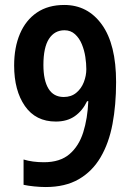

<svg xmlns="http://www.w3.org/2000/svg" viewBox="-20 -744 531 774"><path d="M448 -413Q448 -321 433.5 -244Q419 -167 385.5 -110Q352 -53 297.5 -21.5Q243 10 164 10Q143 10 118 7.5Q93 5 75 1V-101Q111 -90 157 -90Q222 -90 260 -122.5Q298 -155 315.5 -210.5Q333 -266 336 -336H331Q313 -298 282 -276Q251 -254 205 -254Q124 -254 80.5 -316.5Q37 -379 37 -480Q37 -553 60.5 -608Q84 -663 129 -693.5Q174 -724 239 -724Q334 -724 391 -644.5Q448 -565 448 -413ZM240 -622Q200 -622 177.5 -587.5Q155 -553 155 -482Q155 -420 175.5 -386.5Q196 -353 237 -353Q267 -353 287.5 -370Q308 -387 318 -413Q328 -439 328 -465Q328 -488 324 -514.5Q320 -541 310 -565.5Q300 -590 282.5 -606Q265 -622 240 -622Z"/></svg>

Font: Noto Sans Hebrew Condensed SemiBold
Style: Regular
Weight: 600
Width: 3
Designer: Monotype Design Team
Foundry: Monotype Imaging Inc.
Version: Version 2.004; ttfautohint (v1.8.4.7-5d5b)